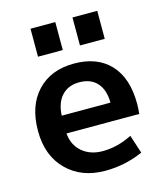

<svg xmlns="http://www.w3.org/2000/svg" viewBox="-113 -832 795 928"><g transform="rotate(-15 285.0 -368.5)"><path d="M337 -607V-747H461V-607ZM127 -607V-747H251V-607ZM164 -302H408Q407 -367 375.5 -401.5Q344 -436 287 -436Q232 -436 199.5 -401Q167 -366 164 -302ZM164 -213Q169 -154 209.5 -119.5Q250 -85 312 -85Q386 -85 459 -122L489 -30Q399 10 299 10Q181 10 107.5 -63Q34 -136 34 -260Q34 -386 102 -458Q170 -530 286 -530Q402 -530 466.5 -461Q531 -392 531 -263Q531 -238 528 -213Z"/></g></svg>

Font: Mplus 1p Bold
Style: Bold
Weight: 700
Version: Version 1.061